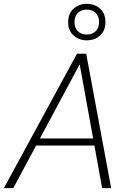

<svg xmlns="http://www.w3.org/2000/svg" viewBox="-30 -980 677 1000"><path d="M-10 0 371 -700H419L549 0H502L385 -645L39 0ZM128 -222 149 -259H480L488 -222ZM422 -770Q382 -770 353.5 -795Q325 -820 325 -865Q325 -910 353.5 -935Q382 -960 422 -960Q463 -960 491 -935Q519 -910 519 -865Q519 -820 491 -795Q463 -770 422 -770ZM422 -800Q450 -800 468 -817Q486 -834 486 -865Q486 -896 468 -913Q450 -930 422 -930Q394 -930 376 -913Q358 -896 358 -865Q358 -834 376 -817Q394 -800 422 -800Z"/></svg>

Font: DM Sans 16pt ExtraLight
Style: Italic
Weight: 250
Italic angle: -10°
Version: Version 4.004;gftools[0.9.30]